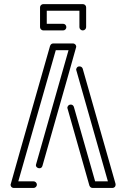

<svg xmlns="http://www.w3.org/2000/svg" viewBox="-20 -928 623 948"><path d="M145.5 0H48.3Q40.5 0 35.2 -6.3Q32.2 -11.2 32.2 -16.1Q32.2 -19 227.1 -701.2Q231.9 -713.4 242.7 -713.4H340.3Q347.7 -713.4 353.5 -706.5Q356.4 -702.1 356.4 -696.8Q356.4 -693.8 189.5 -108.9Q186 -97.2 174.3 -97.2Q171.9 -97.2 168.9 -98.1Q157.2 -102.1 157.2 -113.3Q157.2 -115.7 318.4 -680.2H255.4L70.3 -32.7H145.5Q152.3 -32.7 157.2 -27.8Q162.1 -22.9 162.1 -16.1Q162.1 -9.8 157.2 -4.9Q152.3 0 145.5 0ZM534.7 0H437.5Q426.3 0 421.4 -11.7Q312.5 -393.1 312.5 -395.5Q312.5 -399.4 315.4 -404.3Q320.3 -411.6 329.6 -411.6Q340.3 -411.6 344.7 -400.4L449.7 -32.7H512.7Q356 -581.5 356 -584Q356 -588.4 358.9 -592.8Q362.8 -600.1 372.1 -600.1Q383.8 -600.1 388.2 -589.4L550.3 -21L550.8 -16.1Q550.8 -11.2 547.9 -6.3Q542.5 0 534.7 0ZM194.3 -777.8Q187.5 -777.8 182.6 -782.7Q177.7 -787.6 177.7 -793.9V-891.6Q177.7 -898.4 182.6 -903.1Q187.5 -907.7 194.3 -907.7H388.7Q395.5 -907.7 400.4 -903.1Q405.3 -898.4 405.3 -891.6V-793.9Q405.3 -787.6 400.4 -782.7Q395.5 -777.8 388.7 -777.8Q381.8 -777.8 377 -782.7Q372.1 -787.6 372.1 -793.9V-875H210.9V-810.5H291.5Q298.3 -810.5 303 -805.7Q307.6 -800.8 307.6 -793.9Q307.6 -787.6 303 -782.7Q298.3 -777.8 291.5 -777.8Z"/></svg>

Font: Neon Sans
Style: Regular
Weight: 400
Designer: GGBot
Version: 0.80